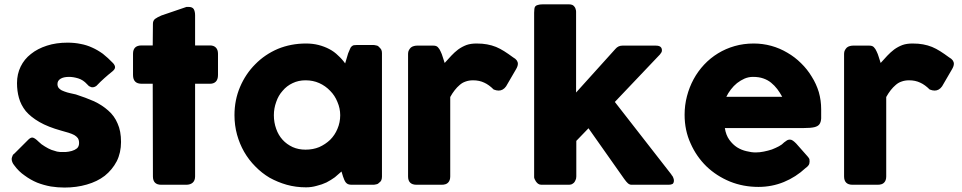

<svg xmlns="http://www.w3.org/2000/svg" viewBox="-20 -843 4387 876"><path d="M155.3 -197.3Q168.9 -183.6 184.6 -174.8Q200.2 -165 214.8 -159.2Q228.5 -154.3 240.2 -151.4Q251 -149.4 254.9 -149.4Q264.6 -149.4 279.3 -149.4Q293.9 -150.4 307.6 -154.3Q321.3 -158.2 331.1 -166Q340.8 -174.8 340.8 -190.4Q340.8 -204.1 335 -212.9Q329.1 -220.7 319.3 -226.6Q308.6 -232.4 293 -237.3Q278.3 -241.2 258.8 -247.1Q199.2 -263.7 160.2 -286.1Q121.1 -308.6 97.7 -335.9Q75.2 -364.3 66.4 -396.5Q57.6 -427.7 57.6 -463.9Q57.6 -504.9 74.2 -539.1Q90.8 -573.2 121.1 -596.7Q151.4 -621.1 194.3 -634.8Q236.3 -648.4 288.1 -648.4Q320.3 -648.4 347.7 -642.6Q375 -637.7 400.4 -626Q424.8 -615.2 449.2 -597.7Q472.7 -579.1 496.1 -554.7Q504.9 -544.9 504.9 -536.1Q504.9 -527.3 493.2 -517.6Q473.6 -502 456.1 -486.3Q438.5 -470.7 419.9 -451.2Q413.1 -446.3 407.2 -445.3Q401.4 -444.3 396.5 -445.3Q390.6 -447.3 385.7 -450.2Q380.9 -454.1 377 -459Q359.4 -478.5 336.9 -485.4Q314.5 -492.2 294.9 -492.2Q269.5 -492.2 255.9 -483.4Q241.2 -474.6 242.2 -457Q243.2 -444.3 252 -437.5Q260.7 -429.7 273.4 -425.8Q286.1 -420.9 299.8 -418Q314.5 -415 326.2 -412.1Q371.1 -397.5 409.2 -380.9Q446.3 -363.3 473.6 -338.9Q502 -314.5 516.6 -279.3Q532.2 -245.1 532.2 -195.3Q532.2 -146.5 512.7 -107.4Q492.2 -68.4 458 -41Q423.8 -14.6 376 -1Q329.1 12.7 274.4 12.7Q243.2 12.7 211.9 7.8Q179.7 2 149.4 -9.8Q119.1 -22.5 92.8 -42Q65.4 -60.5 44.9 -88.9Q39.1 -95.7 36.1 -103.5Q33.2 -111.3 33.2 -118.2Q34.2 -126 37.1 -131.8Q39.1 -138.7 45.9 -142.6Q67.4 -164.1 110.4 -207Q122.1 -217.8 130.9 -214.8Q140.6 -211.9 155.3 -197.3Z M677.7 -734.4Q677.7 -749 687.5 -756.8Q698.2 -764.6 716.8 -772.5Q754.9 -785.2 831.1 -811.5Q833 -811.5 835 -811.5Q837.9 -811.5 839.8 -811.5Q858.4 -811.5 864.3 -800.8Q870.1 -790 870.1 -773.4Q870.1 -727.5 870.1 -635.7Q887.7 -635.7 938.5 -635.7Q955.1 -635.7 964.8 -626Q974.6 -616.2 974.6 -597.7Q974.6 -565.4 974.6 -501Q974.6 -480.5 964.8 -470.7Q955.1 -460.9 938.5 -460.9Q916 -460.9 870.1 -460.9Q870.1 -355.5 870.1 -38.1Q870.1 -19.5 859.4 -9.8Q848.6 0 829.1 0Q791 0 715.8 0Q677.7 0 677.7 -38.1Q677.7 -178.7 676.8 -460.9Q664.1 -460.9 626 -460.9Q586.9 -460.9 586.9 -501Q586.9 -533.2 586.9 -597.7Q586.9 -635.7 626 -635.7Q642.6 -635.7 676.8 -635.7Q676.8 -660.2 677.7 -734.4Z M1722.7 -37.1Q1722.7 -28.3 1719.7 -20.5Q1715.8 -12.7 1709 -8.8Q1704.1 -2.9 1696.3 -2Q1688.5 0 1683.6 0Q1650.4 0 1585 0Q1574.2 0 1567.4 -2.9Q1561.5 -5.9 1557.6 -10.7Q1553.7 -15.6 1550.8 -22.5Q1547.9 -30.3 1544.9 -38.1Q1543 -45.9 1538.1 -60.5Q1524.4 -47.9 1507.8 -34.2Q1490.2 -21.5 1469.7 -10.7Q1449.2 -1 1424.8 4.9Q1401.4 11.7 1376 11.7Q1330.1 11.7 1288.1 0Q1247.1 -11.7 1210 -32.2Q1173.8 -53.7 1144.5 -84Q1115.2 -113.3 1093.8 -150.4Q1073.2 -186.5 1061.5 -228.5Q1049.8 -271.5 1049.8 -317.4Q1049.8 -386.7 1075.2 -446.3Q1100.6 -505.9 1144.5 -549.8Q1188.5 -594.7 1248 -620.1Q1307.6 -644.5 1376 -644.5Q1407.2 -644.5 1433.6 -637.7Q1460 -630.9 1482.4 -619.1Q1504.9 -607.4 1522.5 -589.8Q1541 -573.2 1554.7 -553.7Q1559.6 -569.3 1568.4 -599.6Q1574.2 -612.3 1577.1 -620.1Q1580.1 -627.9 1584 -630.9Q1587.9 -634.8 1593.8 -636.7Q1598.6 -637.7 1608.4 -637.7Q1633.8 -637.7 1683.6 -637.7Q1688.5 -637.7 1696.3 -635.7Q1704.1 -634.8 1709 -628.9Q1715.8 -623 1719.7 -616.2Q1722.7 -609.4 1722.7 -600.6Q1722.7 -413.1 1722.7 -37.1ZM1229.5 -317.4Q1229.5 -284.2 1240.2 -254.9Q1250 -226.6 1269.5 -205.1Q1288.1 -184.6 1315.4 -171.9Q1341.8 -160.2 1374 -160.2Q1408.2 -160.2 1436.5 -171.9Q1464.8 -184.6 1486.3 -205.1Q1507.8 -226.6 1519.5 -254.9Q1532.2 -284.2 1532.2 -317.4Q1532.2 -348.6 1519.5 -377.9Q1507.8 -407.2 1486.3 -428.7Q1464.8 -451.2 1436.5 -463.9Q1408.2 -476.6 1374 -476.6Q1341.8 -476.6 1315.4 -463.9Q1288.1 -451.2 1269.5 -428.7Q1250 -407.2 1240.2 -377.9Q1229.5 -348.6 1229.5 -317.4Z M1841.8 -597.7Q1841.8 -607.4 1845.7 -614.3Q1849.6 -621.1 1854.5 -626Q1860.4 -630.9 1868.2 -632.8Q1875 -634.8 1881.8 -634.8Q1907.2 -634.8 1958 -634.8Q1970.7 -634.8 1977.5 -627.9Q1985.4 -620.1 1990.2 -608.4Q1996.1 -596.7 2000 -583Q2003.9 -569.3 2008.8 -555.7Q2024.4 -572.3 2039.1 -588.9Q2053.7 -604.5 2070.3 -617.2Q2087.9 -629.9 2108.4 -637.7Q2127.9 -644.5 2154.3 -644.5Q2181.6 -644.5 2202.1 -640.6Q2223.6 -636.7 2243.2 -628.9Q2261.7 -621.1 2280.3 -609.4Q2298.8 -597.7 2321.3 -581.1Q2342.8 -569.3 2342.8 -551.8Q2342.8 -541 2334 -526.4Q2319.3 -501 2289.1 -449.2Q2275.4 -429.7 2254.9 -429.7Q2245.1 -429.7 2232.4 -434.6Q2210.9 -456.1 2189.5 -465.8Q2167 -476.6 2138.7 -476.6Q2119.1 -476.6 2103.5 -470.7Q2088.9 -465.8 2077.1 -455.1Q2065.4 -445.3 2054.7 -431.6Q2043.9 -418 2034.2 -400.4Q2034.2 -280.3 2034.2 -38.1Q2034.2 -19.5 2024.4 -9.8Q2015.6 0 1994.1 0Q1956.1 0 1880.9 0Q1841.8 0 1841.8 -38.1Q1841.8 -224.6 1841.8 -597.7Z M2417 -785.2Q2417 -793.9 2418 -800.8Q2418 -807.6 2421.9 -813.5Q2425.8 -818.4 2433.6 -820.3Q2442.4 -823.2 2456.1 -823.2Q2496.1 -823.2 2576.2 -823.2Q2585 -823.2 2591.8 -820.3Q2597.7 -817.4 2601.6 -811.5Q2605.5 -806.6 2606.4 -800.8Q2608.4 -795.9 2608.4 -790Q2608.4 -667 2608.4 -420.9Q2653.3 -470.7 2788.1 -620.1Q2800.8 -634.8 2819.3 -634.8Q2870.1 -634.8 2972.7 -634.8Q3000 -634.8 3000 -613.3Q3000 -608.4 2998 -604.5Q2996.1 -600.6 2991.2 -594.7Q2922.9 -522.5 2785.2 -377.9Q2849.6 -294.9 3043.9 -45.9Q3043.9 -45.9 3043 -45.9Q3049.8 -39.1 3051.8 -32.2Q3054.7 -25.4 3054.7 -19.5Q3054.7 -8.8 3048.8 -3.9Q3042 0 3030.3 0Q2973.6 0 2861.3 0Q2852.5 0 2844.7 -6.8Q2837.9 -12.7 2828.1 -26.4Q2773.4 -103.5 2665 -257.8Q2651.4 -243.2 2609.4 -200.2Q2609.4 -159.2 2609.4 -38.1Q2609.4 -34.2 2608.4 -28.3Q2606.4 -21.5 2602.5 -14.6Q2599.6 -8.8 2592.8 -4.9Q2585.9 0 2576.2 0Q2534.2 0 2450.2 0Q2441.4 0 2434.6 -4.9Q2428.7 -9.8 2424.8 -15.6Q2420.9 -21.5 2418.9 -26.4Q2417 -32.2 2417 -33.2Q2417 -284.2 2417 -785.2Z M3655.3 -76.2Q3611.3 -35.2 3556.6 -12.7Q3502 9.8 3440.4 9.8Q3371.1 9.8 3310.5 -14.6Q3249 -40 3203.1 -84Q3157.2 -128.9 3130.9 -188.5Q3103.5 -248 3103.5 -319.3Q3103.5 -363.3 3114.3 -404.3Q3125 -445.3 3144.5 -481.4Q3164.1 -517.6 3192.4 -547.9Q3220.7 -578.1 3255.9 -599.6Q3291 -621.1 3332 -632.8Q3373 -644.5 3418.9 -644.5Q3460 -644.5 3499 -633.8Q3538.1 -623 3572.3 -602.5Q3606.4 -583 3634.8 -554.7Q3663.1 -527.3 3683.6 -493.2Q3704.1 -460.9 3715.8 -422.9Q3726.6 -384.8 3726.6 -344.7Q3726.6 -319.3 3726.6 -302.7Q3725.6 -286.1 3718.8 -276.4Q3711.9 -266.6 3695.3 -262.7Q3678.7 -258.8 3647.5 -258.8Q3527.3 -258.8 3287.1 -258.8Q3292 -226.6 3307.6 -205.1Q3323.2 -183.6 3342.8 -170.9Q3363.3 -158.2 3385.7 -153.3Q3408.2 -147.5 3427.7 -147.5Q3446.3 -147.5 3464.8 -151.4Q3484.4 -155.3 3502 -161.1Q3519.5 -168 3534.2 -175.8Q3548.8 -183.6 3557.6 -193.4Q3566.4 -199.2 3571.3 -203.1Q3577.1 -206.1 3584 -206.1Q3590.8 -206.1 3597.7 -201.2Q3603.5 -197.3 3612.3 -188.5Q3629.9 -168.9 3665 -128.9Q3670.9 -122.1 3672.9 -117.2Q3673.8 -111.3 3673.8 -106.4Q3673.8 -95.7 3668.9 -88.9Q3663.1 -81.1 3655.3 -76.2ZM3415 -492.2Q3395.5 -492.2 3377 -484.4Q3359.4 -476.6 3342.8 -463.9Q3327.1 -451.2 3314.5 -434.6Q3301.8 -418 3293.9 -401.4Q3378.9 -401.4 3548.8 -401.4Q3538.1 -420.9 3526.4 -436.5Q3513.7 -453.1 3498 -465.8Q3482.4 -478.5 3461.9 -485.4Q3442.4 -492.2 3415 -492.2Z M3831.1 -597.7Q3831.1 -607.4 3835 -614.3Q3838.9 -621.1 3843.8 -626Q3849.6 -630.9 3857.4 -632.8Q3864.3 -634.8 3871.1 -634.8Q3896.5 -634.8 3947.3 -634.8Q3960 -634.8 3966.8 -627.9Q3974.6 -620.1 3979.5 -608.4Q3985.4 -596.7 3989.3 -583Q3993.2 -569.3 3998 -555.7Q4013.7 -572.3 4028.3 -588.9Q4043 -604.5 4059.6 -617.2Q4077.1 -629.9 4097.7 -637.7Q4117.2 -644.5 4143.6 -644.5Q4170.9 -644.5 4191.4 -640.6Q4212.9 -636.7 4232.4 -628.9Q4251 -621.1 4269.5 -609.4Q4288.1 -597.7 4310.5 -581.1Q4332 -569.3 4332 -551.8Q4332 -541 4323.2 -526.4Q4308.6 -501 4278.3 -449.2Q4264.6 -429.7 4244.1 -429.7Q4234.4 -429.7 4221.7 -434.6Q4200.2 -456.1 4178.7 -465.8Q4156.2 -476.6 4127.9 -476.6Q4108.4 -476.6 4092.8 -470.7Q4078.1 -465.8 4066.4 -455.1Q4054.7 -445.3 4043.9 -431.6Q4033.2 -418 4023.4 -400.4Q4023.4 -280.3 4023.4 -38.1Q4023.4 -19.5 4013.7 -9.8Q4004.9 0 3983.4 0Q3945.3 0 3870.1 0Q3831.1 0 3831.1 -38.1Q3831.1 -224.6 3831.1 -597.7Z"/></svg>

Font: Cocogoose
Style: Regular
Weight: 400
Designer: Cosimo Lorenzo Pancini
Version: Version 1.000